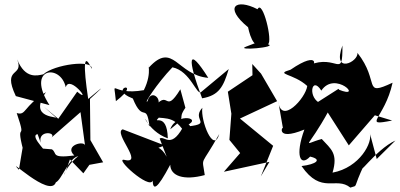

<svg xmlns="http://www.w3.org/2000/svg" viewBox="-20 -802 1818 873"><path d="M449 -64 391 -165 389 -352C429 -389 481 -436 381 -352C358 -506 360 -570 397 -489C404 -533 226 -509 177 -464C151 -459 95 -440 58 -532C91 -449 -13 -502 52 -365L205 -324C95 -495 256 -514 279 -405C295 -466 403 -325 331 -385L245 -262L180 -316L241 -262C256 -275 102 -256 189 -383C84 -317 100 -275 56 -288C109 -132 39 -283 95 -85C87 -184 90 -168 66 -30C-1 -103 208 103 234 27C260 16 293 -84 336 -92C264 -37 252 60 298 -77L359 -14C429 -112 428 -106 351 -46ZM165 -153C150 -215 247 -200 210 -173L346 -292L367 -138C369 -166 268 -142 318 -95C208 -81 242 -106 216 -123L167 -127C222 -86 107 -185 151 -192Z M738 -89C687 -185 620 -92 728 -141L538 -214C493 -199 638 -53 546 -75C495 -87 661 63 674 19C676 63 692 64 754 -53C755 -2 815 20 911 -6C898 -96 891 -38 977 -193C951 -100 891 -255 900 -312C846 -253 960 -238 812 -225C921 -263 782 -296 754 -214C840 -282 780 -250 823 -312L800 -396C724 -272 753 -412 672 -303C742 -334 668 -409 651 -342C630 -323 693 -422 764 -496C847 -479 875 -364 895 -384L1020 -488C996 -408 976 -368 899 -355C829 -541 835 -594 927 -448C785 -460 768 -616 657 -495C646 -527 676 -476 634 -392C479 -365 497 -455 507 -342C637 -442 461 -402 584 -354C631 -238 645 -342 660 -227C617 -315 647 -206 743 -173C740 -299 669 -232 702 -267C760 -262 796 -265 859 -124C839 -195 866 -233 822 -243C760 -115 729 -188 706 -172Z M1166 0 1222 -139 1071 -263 1240 -342 1167 -467 1127 -511 1128 -460 1016 -385 1032 -285 1023 -166 1072 -106 998 -21 1205 -66ZM1099 -590C1046 -570 1248 -587 1198 -601C1222 -610 1174 -808 1151 -760C1052 -811 996 -770 1108 -678C1108 -678 1132 -550 1177 -620Z M1693 -79 1661 -199C1677 -156 1616 -40 1492 -17C1518 -105 1485 -124 1443 -170C1350 -145 1375 -116 1475 -299L1452 -319L1566 -141L1714 -312L1684 -278L1763 -254C1622 -226 1729 -261 1765 -426C1626 -361 1710 -429 1605 -562C1612 -521 1488 -461 1537 -595C1538 -437 1515 -559 1385 -506C1414 -487 1441 -581 1301 -485C1226 -463 1314 -469 1377 -411C1370 -355 1257 -232 1245 -342L1267 -216C1267 -239 1225 -156 1364 -213C1321 -95 1345 -42 1390 -90C1447 -77 1418 -55 1351 -47C1442 85 1508 -2 1573 51C1612 37 1579 66 1639 -60C1589 24 1688 -123 1778 -163ZM1583 -318 1519 -398 1425 -338 1442 -330C1376 -353 1396 -462 1441 -390C1504 -484 1637 -346 1519 -395Z"/></svg>

Font: Asimov Silicon
Style: Regular
Weight: 400
Designer: Google
Version: Version 2.000980; 2014